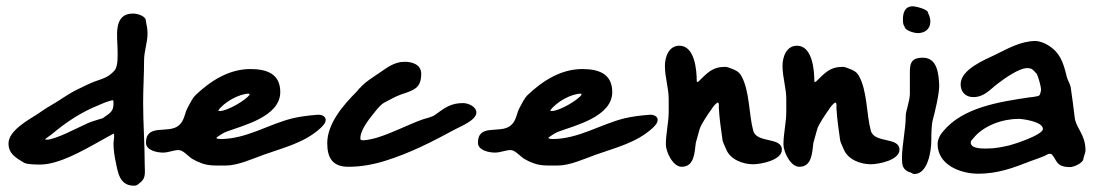

<svg xmlns="http://www.w3.org/2000/svg" viewBox="-20 -662 3466 609"><path d="M405 -73C416 -73 418 -78 426 -84C444 -98 439 -119 439 -140C439 -205 434 -271 434 -336C434 -381 437 -426 437 -471C437 -499 448 -528 448 -556C448 -573 444 -585 442 -600V-601C436 -613 415 -619 402 -619C337 -619 353 -544 353 -501C353 -485 355 -452 343 -438C322 -415 306 -413 279 -403C261 -396 242 -386 225 -378C196 -364 170 -344 142 -328C126 -319 112 -309 97 -299C71 -282 7 -248 7 -207C7 -174 31 -161 56 -146C65 -140 100 -140 107 -140C179 -140 277 -205 340 -238H341C344 -230 340 -216 340 -207C340 -188 343 -167 347 -149C354 -115 359 -73 405 -73ZM123 -220C124 -222 140 -233 144 -236C189 -274 237 -306 292 -328C301 -332 328 -344 339 -344C340 -341 340 -337 340 -334C340 -309 330 -304 310 -290C308 -288 305 -286 302 -286C288 -281 274 -278 260 -272C230 -259 157 -219 128 -219C126 -219 124 -219 123 -220Z M443 -209C443 -185 478 -178 497 -178C515 -178 530 -186 547 -186C561 -186 577 -166 590 -158C600 -152 609 -148 620 -144C644 -135 672 -137 697 -137C734 -137 780 -158 816 -171C880 -194 946 -209 997 -256C1004 -263 1013 -271 1013 -282C1013 -294 998 -299 988 -298C961 -296 935 -293 909 -287C831 -268 762 -221 679 -221C677 -221 669 -222 667 -223V-226C678 -233 686 -240 700 -245C751 -264 869 -292 869 -370C869 -428 826 -443 774 -443C706 -443 647 -405 600 -360C590 -350 582 -333 576 -322C565 -303 566 -280 547 -264C514 -236 443 -272 443 -209ZM672 -311C690 -338 739 -365 770 -365L772 -362C760 -344 701 -310 678 -310C676 -310 674 -310 672 -311Z M1124 -219C1123 -220 1123 -222 1123 -224C1123 -243 1139 -268 1151 -284C1160 -295 1184 -329 1198 -336C1216 -345 1232 -355 1251 -362C1293 -376 1316 -382 1316 -428C1316 -457 1288 -466 1264 -466C1230 -466 1209 -448 1182 -430C1163 -417 1142 -404 1126 -388V-387C1119 -382 1116 -376 1110 -370C1069 -329 1018 -270 1018 -208C1018 -161 1035 -133 1085 -133C1125 -133 1164 -140 1202 -152C1280 -176 1352 -213 1424 -252C1438 -260 1491 -280 1491 -305C1491 -324 1465 -335 1449 -335C1410 -335 1392 -321 1359 -297C1349 -290 1331 -287 1320 -283C1273 -266 1228 -242 1181 -227C1170 -223 1144 -217 1132 -217C1129 -217 1126 -218 1124 -219Z M1496 -209C1496 -185 1531 -178 1550 -178C1568 -178 1583 -186 1600 -186C1614 -186 1630 -166 1643 -158C1653 -152 1662 -148 1673 -144C1697 -135 1725 -137 1750 -137C1787 -137 1833 -158 1869 -171C1933 -194 1999 -209 2050 -256C2057 -263 2066 -271 2066 -282C2066 -294 2051 -299 2041 -298C2014 -296 1988 -293 1962 -287C1884 -268 1815 -221 1732 -221C1730 -221 1722 -222 1720 -223V-226C1731 -233 1739 -240 1753 -245C1804 -264 1922 -292 1922 -370C1922 -428 1879 -443 1827 -443C1759 -443 1700 -405 1653 -360C1643 -350 1635 -333 1629 -322C1618 -303 1619 -280 1600 -264C1567 -236 1496 -272 1496 -209ZM1725 -311C1743 -338 1792 -365 1823 -365L1825 -362C1813 -344 1754 -310 1731 -310C1729 -310 1727 -310 1725 -311Z M2135 -517C2101 -517 2089 -481 2089 -453C2089 -417 2101 -383 2101 -348V-307C2101 -273 2092 -239 2092 -204C2092 -181 2114 -133 2142 -133C2183 -133 2183 -179 2187 -209C2188 -214 2198 -247 2199 -252C2203 -267 2227 -302 2235 -313C2241 -322 2247 -331 2256 -337L2259 -335C2261 -330 2260 -325 2260 -320C2262 -285 2267 -251 2272 -216C2273 -211 2283 -189 2283 -189C2296 -156 2336 -141 2369 -141C2394 -141 2460 -154 2460 -187C2460 -229 2380 -206 2369 -248C2355 -300 2358 -375 2331 -422C2323 -435 2314 -439 2301 -444C2297 -446 2285 -450 2281 -450C2239 -450 2224 -431 2195 -403H2194C2193 -402 2193 -402 2192 -402C2191 -402 2190 -403 2190 -404C2190 -439 2184 -517 2135 -517Z M2508 -517C2474 -517 2462 -481 2462 -453C2462 -417 2474 -383 2474 -348V-307C2474 -273 2465 -239 2465 -204C2465 -181 2487 -133 2515 -133C2556 -133 2556 -179 2560 -209C2561 -214 2571 -247 2572 -252C2576 -267 2600 -302 2608 -313C2614 -322 2620 -331 2629 -337L2632 -335C2634 -330 2633 -325 2633 -320C2635 -285 2640 -251 2645 -216C2646 -211 2656 -189 2656 -189C2669 -156 2709 -141 2742 -141C2767 -141 2833 -154 2833 -187C2833 -229 2753 -206 2742 -248C2728 -300 2731 -375 2704 -422C2696 -435 2687 -439 2674 -444C2670 -446 2658 -450 2654 -450C2612 -450 2597 -431 2568 -403H2567C2566 -402 2566 -402 2565 -402C2564 -402 2563 -403 2563 -404C2563 -439 2557 -517 2508 -517Z M2891 -557C2914 -557 2931 -570 2931 -594C2931 -602 2928 -613 2924 -620C2925 -633 2884 -642 2875 -642C2850 -642 2844 -621 2844 -601C2844 -593 2844 -586 2848 -579H2849C2849 -565 2880 -557 2891 -557ZM2841 -161C2841 -140 2842 -125 2864 -116C2868 -117 2874 -110 2880 -110C2923 -110 2934 -183 2934 -216C2934 -235 2934 -264 2939 -283C2945 -305 2960 -366 2959 -393C2957 -426 2954 -479 2907 -479C2863 -479 2866 -453 2866 -417V-365C2866 -342 2853 -309 2853 -297C2853 -250 2841 -204 2841 -161Z M2954 -205C2954 -139 3026 -111 3083 -111C3144 -111 3193 -129 3249 -151C3267 -158 3289 -164 3306 -174H3314C3333 -158 3326 -132 3374 -132C3386 -132 3410 -143 3416 -155C3416 -164 3423 -175 3423 -186C3423 -235 3393 -256 3389 -288C3385 -321 3381 -353 3376 -386C3374 -396 3367 -407 3364 -417C3353 -463 3343 -496 3302 -520C3292 -526 3276 -532 3265 -532C3218 -532 3177 -508 3136 -488C3105 -473 3027 -442 3027 -395C3027 -371 3042 -354 3067 -354C3102 -354 3120 -378 3145 -397C3166 -413 3212 -446 3238 -446C3256 -446 3258 -438 3269 -427C3274 -415 3282 -389 3282 -377C3282 -373 3279 -361 3276 -359C3272 -356 3247 -353 3244 -353C3151 -339 3035 -322 2972 -246C2962 -235 2954 -220 2954 -205ZM3059 -210C3059 -215 3064 -220 3067 -223C3099 -264 3161 -285 3211 -285C3221 -285 3288 -277 3288 -253C3288 -234 3195 -204 3182 -201C3160 -196 3137 -191 3114 -191C3103 -191 3059 -188 3059 -210Z"/></svg>

Font: ChillLongCangKaiShu Bold
Style: Regular
Weight: 700
Version: Version 3.500;Glyphs 3.1.1 (3135)